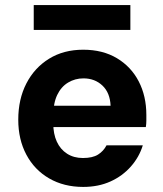

<svg xmlns="http://www.w3.org/2000/svg" viewBox="-20 -725 644 757"><path d="M308 12Q232 12 174 -21.5Q116 -55 84 -115Q52 -175 52 -253Q52 -334 84 -396Q116 -458 173.5 -493.5Q231 -529 308 -529Q385 -529 441 -495.5Q497 -462 527 -404Q557 -346 557 -272Q557 -262 557 -249.5Q557 -237 555 -224H151V-308H416Q414 -359 384 -387.5Q354 -416 309 -416Q276 -416 248.5 -399.5Q221 -383 205.5 -350.5Q190 -318 190 -268V-239Q190 -197 204 -166.5Q218 -136 244.5 -119Q271 -102 307 -102Q345 -102 366.5 -115.5Q388 -129 400 -152H543Q529 -106 496 -68.5Q463 -31 415.5 -9.5Q368 12 308 12ZM113 -607V-705H494V-607Z"/></svg>

Font: DM Sans 11pt ExtraBold
Style: Regular
Weight: 800
Version: Version 4.004;gftools[0.9.30]